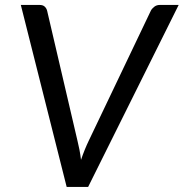

<svg xmlns="http://www.w3.org/2000/svg" viewBox="-20 -736 724 756"><path d="M62 -716.5H136.5Q149 -716.5 156 -710Q163 -703.5 165.5 -694L285 -182Q289 -166 292.8 -146.8Q296.5 -127.5 299 -106.5Q306 -127.5 313.8 -146.5Q321.5 -165.5 329.5 -182L574 -694Q578 -702 587.2 -709.2Q596.5 -716.5 608.5 -716.5H683.5L327 0H242.5Z"/></svg>

Font: Lato TR
Style: Italic
Weight: 400
Italic angle: -12°
Designer: Lukasz Dziedzic
Foundry: tyPoland Lukasz Dziedzic
Version: Version 1.104 2013